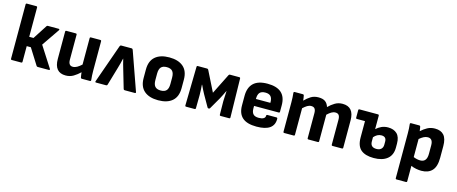

<svg xmlns="http://www.w3.org/2000/svg" viewBox="-47 -1373 5349 2247"><g transform="rotate(15 2627.0 -249.0)"><path d="M526 -15Q529 -9 527 -4.5Q525 0 517 0H383Q372 0 367 -8L245 -202H195V-13Q195 0 182 0H69Q56 0 56 -13V-670Q56 -683 69 -683H182Q195 -683 195 -670V-315H247L358 -487Q363 -495 373 -495H503Q511 -495 513 -490.5Q515 -486 511 -479L365 -266Z M722 12Q585 12 585 -152V-482Q585 -495 598 -495H711Q724 -495 724 -482V-180Q724 -108 777 -108Q803 -108 828.5 -122.5Q854 -137 882 -163V-482Q882 -495 895 -495H1008Q1021 -495 1021 -482V-127Q1021 -97 1022.5 -68.5Q1024 -40 1027 -13Q1028 0 1014 0H917Q905 0 903 -11Q897 -40 894 -73Q858 -38 816.5 -13Q775 12 722 12Z M1090 0Q1075 0 1080 -15L1245 -482Q1250 -495 1262 -495H1387Q1399 -495 1404 -482L1569 -15Q1574 0 1559 0H1436Q1424 0 1421 -11L1356 -233Q1347 -264 1339 -292Q1331 -320 1324 -352H1322Q1315 -320 1307.5 -292Q1300 -264 1291 -233L1226 -11Q1223 0 1212 0Z M1843 12Q1734 12 1673.5 -40Q1613 -92 1613 -196V-299Q1613 -403 1673.5 -455Q1734 -507 1843 -507Q1952 -507 2012.5 -455Q2073 -403 2073 -299V-196Q2073 -92 2013 -40Q1953 12 1843 12ZM1843 -106Q1890 -106 1912 -130.5Q1934 -155 1934 -209V-286Q1934 -340 1912 -364.5Q1890 -389 1843 -389Q1796 -389 1774 -364.5Q1752 -340 1752 -286V-209Q1752 -155 1774 -130.5Q1796 -106 1843 -106Z M2180 0Q2168 0 2168 -13L2177 -482Q2177 -495 2189 -495H2303Q2312 -495 2318 -485L2441 -239L2564 -485Q2570 -495 2579 -495H2692Q2705 -495 2705 -482L2714 -13Q2714 0 2702 0H2599Q2586 0 2586 -13L2584 -174Q2584 -200 2586.5 -234Q2589 -268 2590 -297H2587Q2575 -272 2562 -245Q2549 -218 2537 -197L2455 -55Q2451 -48 2441 -48Q2431 -48 2426 -55L2345 -197Q2333 -218 2320 -245Q2307 -272 2295 -297H2292Q2294 -268 2296 -234Q2298 -200 2298 -174L2296 -13Q2296 0 2283 0Z M3035 12Q2919 12 2863.5 -37Q2808 -86 2808 -184V-299Q2808 -401 2863.5 -454Q2919 -507 3033 -507Q3257 -507 3257 -306V-228Q3257 -215 3244 -215H2946V-185Q2946 -139 2966.5 -116.5Q2987 -94 3034 -94Q3070 -94 3091 -105.5Q3112 -117 3112 -140Q3112 -153 3125 -153H3234Q3246 -153 3247 -140Q3250 12 3035 12ZM2946 -299H3121V-304Q3121 -354 3100 -377Q3079 -400 3035 -400Q2988 -400 2967 -376.5Q2946 -353 2946 -303Z M3370 0Q3357 0 3357 -13V-368Q3357 -429 3351 -481Q3350 -495 3364 -495H3463Q3474 -495 3476 -485Q3479 -472 3481.5 -455.5Q3484 -439 3485 -423Q3520 -459 3558.5 -483Q3597 -507 3650 -507Q3703 -507 3732 -486Q3761 -465 3774 -423Q3810 -459 3850.5 -483Q3891 -507 3942 -507Q4081 -507 4081 -343V-13Q4081 0 4068 0H3955Q3942 0 3942 -13V-315Q3942 -351 3929 -369Q3916 -387 3887 -387Q3862 -387 3838.5 -373Q3815 -359 3789 -334V-13Q3789 0 3776 0H3663Q3650 0 3650 -13V-315Q3650 -351 3637 -369Q3624 -387 3594 -387Q3569 -387 3546 -373Q3523 -359 3496 -334V-13Q3496 0 3483 0Z M4455 12Q4352 12 4299 -33Q4246 -78 4246 -181V-379H4149Q4136 -379 4136 -392V-482Q4136 -495 4149 -495H4372Q4385 -495 4385 -482V-319Q4413 -345 4448.5 -361.5Q4484 -378 4528 -378Q4597 -378 4636.5 -340Q4676 -302 4676 -222V-173Q4676 -82 4617.5 -35Q4559 12 4455 12ZM4385 -170Q4385 -99 4459 -99Q4495 -99 4515.5 -118Q4536 -137 4536 -171V-209Q4536 -268 4476 -268Q4449 -268 4426.5 -255.5Q4404 -243 4385 -221Z M4780 185Q4767 185 4767 172V-372Q4767 -400 4765.5 -428Q4764 -456 4761 -481Q4760 -495 4774 -495H4873Q4884 -495 4887 -484Q4889 -474 4891 -459.5Q4893 -445 4895 -431Q4930 -463 4970 -485Q5010 -507 5062 -507Q5134 -507 5170.5 -465Q5207 -423 5207 -334V-191Q5207 -85 5161.5 -36.5Q5116 12 5032 12Q5003 12 4968.5 5.5Q4934 -1 4906 -14V172Q4906 185 4893 185ZM5007 -387Q4982 -387 4957.5 -374.5Q4933 -362 4906 -339V-120Q4927 -111 4948.5 -106.5Q4970 -102 4989 -102Q5068 -102 5068 -203V-306Q5068 -387 5007 -387Z"/></g></svg>

Font: Sofia Sans ExtraBold
Style: Regular
Weight: 800
Designer: Botio Nikoltchev, Ani Petrova
Foundry: lettersoup
Version: Version 4.101; ttfautohint (v1.8.4.7-5d5b)